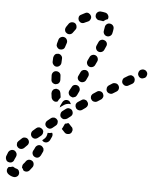

<svg xmlns="http://www.w3.org/2000/svg" viewBox="-161 -602 794 973"><g transform="rotate(5 235.5 -115.0)"><path d="M-64 270Q-70 272 -76 273Q-79 273 -82 273Q-84 273 -85 274Q-86 275 -87 277Q-90 280 -91 284Q-93 288 -92 293Q-92 297 -90 301Q-88 305 -85 308Q-78 314 -71 317Q-63 321 -54 322Q-45 323 -37 317Q-30 312 -29 302Q-28 298 -30 294Q-31 289 -33 286Q-36 282 -40 280Q-44 278 -49 277Q-52 277 -55 274Q-57 273 -59 272Q-61 270 -64 270ZM-9 284Q-9 284 -9 284Q-2 290 8 289Q17 288 23 281Q30 273 37 263Q39 260 40 255Q41 251 40 246Q40 242 37 238Q35 234 31 232Q24 227 14 228Q5 230 0 237Q-6 246 -12 252Q-15 256 -16 261Q-17 266 -17 271Q-16 271 -16 272Q-11 277 -9 284Q-9 284 -9 284ZM-62 188Q-71 184 -80 187Q-88 190 -93 198Q-98 210 -102 221Q-104 230 -100 238Q-96 247 -87 249Q-78 252 -70 248Q-61 243 -59 234Q-56 226 -52 219Q-48 210 -51 201Q-54 193 -62 188ZM42 211Q51 216 60 213Q68 210 73 201Q77 193 82 182Q84 178 84 174Q84 169 83 165Q81 161 78 158Q75 154 71 152Q63 148 54 151Q45 155 41 163Q37 173 32 181Q28 190 31 198Q34 207 42 211ZM1 125Q-5 118 -15 118Q-24 117 -31 124Q-39 132 -47 139Q-50 142 -52 146Q-53 150 -53 155Q-53 159 -52 163Q-50 167 -47 170Q-40 177 -31 177Q-22 177 -15 171Q-9 164 -1 157Q6 151 7 141Q7 132 1 125ZM97 84Q97 85 97 86Q96 96 92 104Q88 112 81 117L73 124Q75 126 77 128Q79 130 81 131Q90 135 99 132Q107 129 112 121L121 102Q123 97 123 92Q123 86 120 82Q119 82 117 82Q109 85 99 84Q98 84 97 84ZM74 85Q75 80 74 76Q72 72 69 68Q66 65 62 63Q58 61 54 60Q49 60 45 61Q41 63 38 65L22 79Q15 85 14 94Q13 104 19 111Q25 118 34 119Q44 119 51 113L67 100Q70 97 72 93Q74 89 74 85ZM197 25Q192 28 187 29Q184 30 181 30Q181 31 180 32L171 51Q169 55 167 58Q167 58 167 58Q168 59 168 59Q176 68 184 76Q191 82 200 81Q210 81 216 74Q219 71 220 66Q222 62 222 58Q221 53 220 49Q218 45 214 42Q208 36 202 29Q200 28 199 27Q198 26 197 25ZM143 29Q144 25 143 20Q142 16 139 13Q136 9 132 7Q128 5 124 4Q119 4 115 5Q111 6 107 9L91 22Q84 27 82 37Q81 46 87 53Q93 60 102 62Q111 63 119 57L135 44Q139 41 141 37Q143 34 143 29ZM211 -40Q208 -44 204 -46Q201 -48 196 -49Q192 -50 187 -49Q183 -48 179 -45L163 -33Q155 -27 154 -18Q152 -9 157 -1Q160 2 164 5Q168 7 172 8Q177 8 181 7Q185 6 189 4L206 -9Q213 -14 215 -23Q216 -32 211 -40ZM288 -74Q289 -78 288 -82Q287 -87 284 -90Q282 -94 278 -97Q274 -99 270 -100Q265 -101 261 -100Q257 -99 253 -96L236 -85Q228 -79 226 -70Q225 -61 230 -53Q235 -46 244 -44Q253 -42 261 -47L278 -59Q282 -62 284 -65Q287 -69 288 -74ZM149 -59 158 -77Q163 -86 171 -89Q180 -92 189 -88Q193 -86 196 -82Q198 -79 200 -75Q200 -74 201 -73Q201 -72 201 -71Q200 -71 200 -71Q190 -73 181 -70Q173 -68 166 -63L149 -51Q148 -50 147 -49Q147 -52 148 -54Q148 -57 149 -59ZM112 -81Q108 -83 106 -87Q103 -91 102 -95Q101 -106 99 -117Q99 -121 100 -125Q101 -130 104 -133Q106 -137 110 -139Q114 -141 119 -142Q123 -143 127 -141Q132 -140 135 -138Q139 -135 141 -131Q143 -127 144 -123Q145 -113 147 -103Q147 -102 147 -101Q147 -100 147 -100Q142 -94 138 -87L134 -79Q133 -78 131 -78Q130 -77 128 -77Q124 -76 120 -77Q115 -78 112 -81ZM362 -122Q363 -127 362 -131Q361 -135 359 -139Q354 -147 345 -149Q335 -151 328 -146L310 -134Q306 -132 304 -128Q301 -125 300 -120Q300 -116 300 -111Q301 -107 304 -103Q309 -95 318 -94Q327 -92 335 -97L352 -108Q356 -110 358 -114Q361 -118 362 -122ZM199 -109Q203 -107 207 -106Q212 -106 216 -108Q220 -109 224 -112Q227 -115 229 -119L238 -138Q242 -146 239 -155Q236 -164 228 -168Q219 -172 210 -169Q202 -166 198 -157L188 -139Q184 -130 187 -122Q190 -113 199 -109ZM434 -186Q429 -194 420 -196Q411 -198 403 -194L386 -183Q378 -178 376 -169Q374 -159 378 -152Q383 -144 392 -142Q402 -139 409 -144L427 -155Q435 -160 437 -169Q439 -178 434 -186ZM114 -231Q104 -231 98 -224Q92 -217 92 -208L93 -187Q93 -177 100 -171Q107 -165 116 -165Q126 -166 132 -172Q138 -179 138 -189L137 -209Q137 -219 130 -225Q123 -231 114 -231ZM238 -189Q246 -185 255 -188Q264 -191 268 -199L277 -218Q281 -226 278 -235Q275 -244 267 -248Q263 -250 258 -250Q254 -250 250 -249Q245 -247 242 -245Q239 -242 237 -238L228 -219Q223 -210 226 -202Q229 -193 238 -189ZM511 -232Q508 -236 505 -239Q501 -241 497 -243Q493 -244 488 -243Q484 -242 480 -240L462 -229Q454 -225 452 -216Q449 -206 454 -198Q456 -195 460 -192Q464 -189 468 -188Q472 -187 477 -188Q481 -188 485 -191L503 -201Q511 -206 513 -215Q515 -224 511 -232ZM571 -267Q566 -275 558 -277Q549 -280 540 -275H539Q531 -270 529 -261Q526 -252 531 -244Q535 -236 544 -233Q553 -231 561 -236H563Q571 -241 573 -250Q576 -259 571 -267ZM117 -320Q112 -320 108 -319Q104 -318 100 -315Q97 -312 95 -308Q93 -304 92 -299Q92 -288 91 -277Q91 -268 98 -261Q104 -254 113 -254Q118 -254 122 -256Q126 -257 129 -261Q133 -264 134 -268Q136 -272 136 -276Q137 -286 137 -296Q138 -305 132 -312Q126 -319 117 -320ZM277 -269Q285 -265 294 -268Q303 -271 307 -279L316 -298Q320 -306 317 -315Q314 -324 306 -328Q297 -332 289 -329Q280 -326 276 -318L267 -299Q263 -290 266 -282Q269 -273 277 -269ZM140 -406Q131 -409 123 -405Q114 -401 111 -392Q108 -381 105 -371Q104 -366 104 -362Q105 -357 107 -354Q109 -350 113 -347Q116 -344 120 -343Q129 -341 138 -345Q146 -350 148 -359Q151 -368 154 -377Q157 -386 153 -394Q149 -403 140 -406ZM316 -349Q325 -345 333 -348Q342 -351 346 -359Q351 -369 355 -379Q359 -387 356 -396Q352 -405 344 -408Q335 -412 327 -409Q318 -406 314 -397Q310 -388 306 -379Q302 -370 305 -362Q308 -353 316 -349ZM188 -481Q181 -486 171 -485Q162 -484 156 -477Q149 -468 143 -458Q141 -454 140 -450Q139 -446 140 -441Q141 -437 143 -433Q146 -430 150 -427Q158 -422 167 -424Q176 -426 181 -434Q186 -442 192 -449Q198 -456 196 -466Q195 -475 188 -481ZM353 -430Q362 -428 370 -433Q378 -438 380 -447Q383 -459 384 -470Q385 -480 379 -487Q373 -494 363 -495Q354 -496 347 -490Q340 -484 339 -475Q338 -467 336 -457Q334 -448 339 -440Q344 -432 353 -430ZM264 -526Q262 -530 259 -533Q256 -536 252 -538Q248 -540 243 -540Q239 -540 235 -538Q224 -533 214 -527Q205 -523 203 -514Q201 -505 205 -497Q208 -493 211 -490Q215 -487 219 -486Q224 -485 228 -486Q232 -486 236 -489Q244 -493 252 -496Q261 -500 264 -509Q268 -517 264 -526ZM294 -514Q287 -521 288 -530Q288 -539 295 -546Q302 -552 311 -552Q325 -551 337 -548Q346 -545 350 -537Q355 -529 352 -520Q352 -519 352 -518Q351 -517 351 -516Q350 -516 349 -516Q340 -513 333 -507Q331 -505 329 -504Q328 -504 327 -504Q326 -504 324 -505Q318 -506 309 -507Q300 -507 294 -514Z"/></g></svg>

Font: FRB American Cursive Guidelines Arrows Dashed Extrabold
Style: Bold Italic
Weight: 800
Italic angle: -25°
Version: Version 2.0;Modular Font Editor K font №1